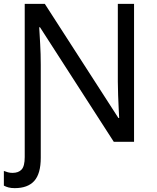

<svg xmlns="http://www.w3.org/2000/svg" viewBox="-31 -734 811 994"><path d="M45 240Q27 240 13.5 236.5Q0 233 -11 227V151Q-1 155 10 158Q21 161 34 161Q65 161 81 143.5Q97 126 97 79V-714H201L582 -123H586Q585 -139 583.5 -171Q582 -203 580.5 -241Q579 -279 579 -311V-714H663V0H558L176 -593H172Q174 -558 177 -506Q180 -454 180 -399V83Q180 165 146.5 202.5Q113 240 45 240Z"/></svg>

Font: TSCustom
Style: Regular
Weight: 400
Designer: Monotype Design Team
Foundry: Monotype Imaging Inc.
Version: Version 2.004; ttfautohint (v1.8.3) -l 8 -r 50 -G 200 -x 14 